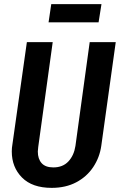

<svg xmlns="http://www.w3.org/2000/svg" viewBox="-20 -895 580 929"><path d="M470 -189Q462 -133 431 -86.5Q400 -40 349 -13Q298 14 230 14Q136 14 86.5 -36Q37 -86 37 -162Q37 -180 40 -196L110 -691H235L165 -184Q163 -168 163 -162Q163 -126 181.5 -105.5Q200 -85 238 -85Q284 -85 311 -114Q338 -143 345 -189L414 -691H540ZM457 -787H215L228 -875H471Z"/></svg>

Font: Fira Sans Extra Condensed Medium
Style: Italic
Weight: 500
Width: 3
Italic angle: -8°
Designer: Carrois Corporate & Edenspiekermann AG
Foundry: Carrois Corporate GbR & Edenspiekermann AG
Version: Version 4.203